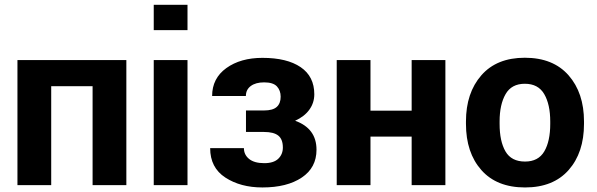

<svg xmlns="http://www.w3.org/2000/svg" viewBox="-20 -782 2520 811"><path d="M513.7 0H371.1V-418H196.3V0H53.7V-528.3H513.7Z M772 0H629.4V-528.3H772ZM772 -654.8H629.4V-761.7H772Z M1095.2 -315.4Q1132.3 -315.4 1148.9 -330.3Q1165.5 -345.2 1165.5 -373.5Q1165.5 -399.9 1149.7 -417Q1133.8 -434.1 1095.7 -434.1Q1060.1 -434.1 1039.3 -418.7Q1018.6 -403.3 1018.6 -376.5H876Q876 -451.2 936 -494.4Q996.1 -537.6 1088.4 -537.6Q1192.4 -537.6 1250 -498.3Q1307.6 -459 1307.6 -383.8Q1307.6 -347.7 1286.6 -318.6Q1265.6 -289.6 1226.6 -272Q1271.5 -255.9 1294.2 -225.3Q1316.9 -194.8 1316.9 -149.4Q1316.9 -73.7 1254.6 -32Q1192.4 9.8 1088.4 9.8Q996.1 9.8 931.9 -32Q867.7 -73.7 867.7 -156.2H1010.3Q1010.3 -128.4 1032.2 -110.6Q1054.2 -92.8 1096.2 -92.8Q1136.2 -92.8 1155.5 -111.6Q1174.8 -130.4 1174.8 -158.7Q1174.8 -193.8 1155.5 -209.2Q1136.2 -224.6 1095.2 -224.6H1019V-315.4Z M1861.3 0H1718.8V-205.1H1544.9V0H1402.3V-528.3H1544.9V-314.5H1718.8V-528.3H1861.3Z M1948.2 -269Q1948.2 -389.6 2013.2 -463.9Q2078.1 -538.1 2196.8 -538.1Q2316.4 -538.1 2381.6 -463.9Q2446.8 -389.6 2446.8 -269V-258.8Q2446.8 -137.2 2381.8 -63.7Q2316.9 9.8 2197.8 9.8Q2078.1 9.8 2013.2 -63.7Q1948.2 -137.2 1948.2 -258.8ZM2090.3 -258.8Q2090.3 -185.1 2115.2 -142.3Q2140.1 -99.6 2197.8 -99.6Q2253.9 -99.6 2279.1 -142.6Q2304.2 -185.5 2304.2 -258.8V-269Q2304.2 -340.8 2278.8 -384.5Q2253.4 -428.2 2196.8 -428.2Q2140.6 -428.2 2115.5 -384.3Q2090.3 -340.3 2090.3 -269Z"/></svg>

Font: Roboto Web
Style: Bold
Weight: 700
Designer: Google
Version: Version 1.200310; 2013